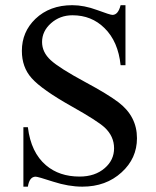

<svg xmlns="http://www.w3.org/2000/svg" viewBox="-20 -697 596 733"><path d="M502.9 -169.4Q502.9 -92.3 444.3 -39.1Q384.8 15.6 294.4 15.6Q241.7 15.6 183.1 -3.4Q124.5 -22.5 116.2 -22.5Q92.3 -22.5 86.4 15.6H69.3V-211.4H86.4Q98.1 -114.7 155.8 -65.9Q206.5 -22.9 283.7 -22.9Q342.8 -22.9 379.9 -55.2Q415.5 -85.9 415.5 -130.9Q415.5 -176.8 379.4 -210.4Q351.6 -235.8 255.9 -289.6Q139.2 -355 100.6 -398.9Q63.5 -440.4 63.5 -502.9Q63.5 -575.2 115.2 -625Q169.9 -677.2 255.9 -677.2Q300.8 -677.2 350.8 -658.7Q400.9 -640.1 409.2 -640.1Q431.2 -640.1 440.4 -677.2H459V-448.2H440.4Q431.2 -538.6 378.9 -589.8Q329.6 -638.7 256.8 -638.7Q209 -638.7 174.8 -608.4Q140.6 -578.1 140.6 -536.6Q140.6 -497.6 173.6 -467.3Q206.5 -437 305.2 -383.8Q391.6 -337.4 432.1 -306.6Q502.9 -252.9 502.9 -169.4Z"/></svg>

Font: Dai Banna SIL Book
Style: Regular
Weight: 400
Designer: Victor Gaultney
Foundry: SIL International
Version: Version 2.000